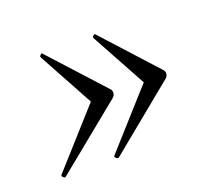

<svg xmlns="http://www.w3.org/2000/svg" viewBox="-69 -450 560 502"><g transform="rotate(-20 211.5 -199.0)"><path d="M184.2 -37Q181.2 -36 177.2 -39.5Q173.2 -43 175.4 -46L313.4 -200L229.2 -354Q228.2 -357 232.2 -360.5Q236.2 -364 237.4 -361L373 -212Q377 -208 376.5 -201Q376 -194 369.8 -189ZM36.2 -37Q34.2 -36 30.2 -39.5Q26.2 -43 28.2 -46L166.2 -200L82.2 -354Q81.2 -357 85.2 -360.5Q89.2 -364 90.2 -361L226 -212Q229.8 -208 229.3 -201Q228.8 -194 222.8 -189Z"/></g></svg>

Font: Cormorant Garamond Light
Style: Italic
Weight: 300
Italic angle: -10°
Designer: Christian Thalmann (Catharsis Fonts)
Foundry: Catharsis Fonts
Version: Version 4.001